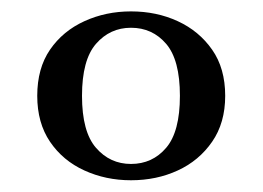

<svg xmlns="http://www.w3.org/2000/svg" viewBox="-20 -602 454 332"><path d="M206.5 -290.3Q162.9 -290.3 125.8 -307.3Q88.7 -324.2 66.5 -356.9Q44.4 -389.5 44.4 -436.3Q44.4 -483.9 66.5 -516.1Q88.7 -548.4 125.8 -565.3Q162.9 -582.3 206.5 -582.3Q250.8 -582.3 287.5 -565.3Q324.2 -548.4 346.8 -516.1Q369.4 -483.9 369.4 -436.3Q369.4 -389.5 346.8 -356.9Q324.2 -324.2 287.5 -307.3Q250.8 -290.3 206.5 -290.3ZM206.5 -318.5Q243.5 -318.5 267.3 -346.4Q291.1 -374.2 291.1 -436.3Q291.1 -498.4 267.3 -526.2Q243.5 -554 206.5 -554Q170.2 -554 146 -526.2Q121.8 -498.4 121.8 -436.3Q121.8 -374.2 146 -346.4Q170.2 -318.5 206.5 -318.5Z"/></svg>

Font: Playfair 12pt Medium
Style: Regular
Weight: 500
Designer: Claus Eggers Sørensen
Foundry: Claus Eggers Sørensen
Version: Version 2.000;gftools[0.9.28]